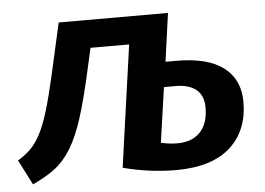

<svg xmlns="http://www.w3.org/2000/svg" viewBox="-72 -585 907 658"><g transform="rotate(-5 381.5 -256.5)"><path d="M-28 -70Q-3 -85 15.5 -103Q34 -121 50 -151Q66 -181 80.5 -228.5Q95 -276 112 -351L152 -529H528L505 -363H542Q650 -363 704.5 -321.5Q759 -280 759 -203Q759 -104 695.5 -47Q632 10 509 10Q464 10 418 4Q372 -2 327 -14L386 -433H253L236 -357Q214 -258 194 -195.5Q174 -133 149.5 -93Q125 -53 93.5 -29Q62 -5 16 16ZM492 -277 465 -88Q493 -81 521 -81Q572 -81 600 -110.5Q628 -140 628 -195Q628 -236 603 -256.5Q578 -277 533 -277Z"/></g></svg>

Font: Xgbmvzvtohvqztyvzapvmeyoton
Style: Regular
Weight: 500
Italic angle: -8°
Designer: Carrois Corporate & Edenspiekermann
Foundry: Carrois Corporate GbR & Edenspiekermann AG
Version: Version 2.001